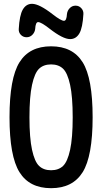

<svg xmlns="http://www.w3.org/2000/svg" viewBox="-20 -985 540 1015"><path d="M334 -911.1Q335.9 -928.7 348.6 -941.9Q361.3 -955.1 379.4 -955.1Q397.5 -955.1 409.7 -941.9Q421.9 -928.7 420.9 -911.1Q417 -837.9 399.4 -808.1Q381.8 -778.3 350.6 -778.3Q312.5 -778.3 241.2 -834Q197.3 -868.2 181.6 -868.2Q168 -868.2 166 -832Q164.1 -814.5 151.4 -801.3Q138.7 -788.1 120.6 -788.1Q102.5 -788.1 90.3 -800.8Q78.1 -813.5 79.1 -831.1Q83 -904.3 100.6 -934.6Q118.2 -964.8 149.4 -964.8Q187.5 -964.8 258.8 -909.2Q302.7 -875 318.4 -875Q332 -875 334 -911.1ZM313 -622.1Q289.1 -644.5 250 -644.5Q210.9 -644.5 187 -622.1Q163.1 -599.6 149.4 -536.6Q135.7 -473.6 135.7 -364.7Q135.7 -255.9 149.4 -192.9Q163.1 -129.9 187 -107.4Q210.9 -85 250 -85Q289.1 -85 313 -107.4Q336.9 -129.9 350.6 -192.9Q364.3 -255.9 364.3 -364.7Q364.3 -473.6 350.6 -536.6Q336.9 -599.6 313 -622.1ZM417 -74.7Q364.3 9.8 250 9.8Q135.7 9.8 83 -74.7Q30.3 -159.2 30.3 -365.2Q30.3 -571.3 83 -655.8Q135.7 -740.2 250 -740.2Q364.3 -740.2 417 -655.8Q469.7 -571.3 469.7 -365.2Q469.7 -159.2 417 -74.7Z"/></svg>

Font: Rounded-X Mgen+ 1m medium
Style: Regular
Weight: 500
Designer: [Source Han Sans]
Ryoko NISHIZUKA  (kana & ideographs); Paul D. Hunt (Latin, Greek & Cyrillic); Wenlong ZHANG  (bopomofo
Version: Version 1.059.20150602